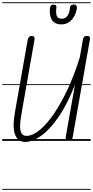

<svg xmlns="http://www.w3.org/2000/svg" viewBox="-25 -1246 822 1698"><path d="M197 9Q136 9 109.5 -52.8Q83 -114.5 107.5 -255.5L219.5 -891Q221.5 -902 226.2 -910.5Q231 -919 238.8 -923.8Q246.5 -928.5 256.5 -928.5Q270.5 -928 276.8 -919.2Q283 -910.5 280.5 -896.5L167.5 -255Q161.5 -219.5 156.5 -182.5Q151.5 -145.5 153.2 -114.2Q155 -83 167.8 -63.8Q180.5 -44.5 209 -44.5Q264 -44.5 327 -96.8Q390 -149 454 -243.2Q518 -337.5 576.5 -464.2Q635 -591 681 -740L709 -900Q711.5 -912 718.8 -920.2Q726 -928.5 743 -928.5Q761.5 -928.5 767.2 -921Q773 -913.5 770.5 -899L617 -28Q615 -13.5 605.8 -6.8Q596.5 0 585 0Q571 0 562 -7.8Q553 -15.5 556 -32.5L638 -496.5Q571 -325.5 494 -213.2Q417 -101 340.2 -46Q263.5 9 197 9ZM197 9Q136 9 109.5 -52.8Q83 -114.5 107.5 -255.5L219.5 -891Q221.5 -902 226.2 -910.5Q231 -919 238.8 -923.8Q246.5 -928.5 256.5 -928.5Q270.5 -928 276.8 -919.2Q283 -910.5 280.5 -896.5L167.5 -255Q161.5 -219.5 156.5 -182.5Q151.5 -145.5 153.2 -114.2Q155 -83 167.8 -63.8Q180.5 -44.5 209 -44.5Q264 -44.5 327 -96.8Q390 -149 454 -243.2Q518 -337.5 576.5 -464.2Q635 -591 681 -740L709 -900Q711.5 -912 718.8 -920.2Q726 -928.5 743 -928.5Q761.5 -928.5 767.2 -921Q773 -913.5 770.5 -899L617 -28Q615 -13.5 605.8 -6.8Q596.5 0 585 0Q571 0 562 -7.8Q553 -15.5 556 -32.5L638 -496.5Q571 -325.5 494 -213.2Q417 -101 340.2 -46Q263.5 9 197 9ZM516.5 -1030.5Q481 -1030.5 459.8 -1044.5Q438.5 -1058.5 428.2 -1080.5Q418 -1102.5 416 -1126.8Q414 -1151 416.5 -1171.5Q419 -1191.5 427 -1198.2Q435 -1205 446 -1205Q460.5 -1205 468 -1200.2Q475.5 -1195.5 473.5 -1181Q468 -1130 476 -1109.2Q484 -1088.5 498 -1084.5Q512 -1080.5 523.5 -1080.5Q536 -1080.5 550.5 -1087.2Q565 -1094 577.2 -1115.2Q589.5 -1136.5 594.5 -1180Q596.5 -1195.5 606.8 -1200.8Q617 -1206 629 -1206Q646.5 -1206 651.5 -1194.2Q656.5 -1182.5 654.5 -1168Q652.5 -1154 644.5 -1131Q636.5 -1108 620.5 -1085Q604.5 -1062 579 -1046.2Q553.5 -1030.5 516.5 -1030.5ZM-5 424.5H776.5V432.5H-5ZM-5 -16H776.5V0H-5ZM-5 -501.5H776.5V-493.5H-5ZM-5 -1226H776.5V-1218H-5Z"/></svg>

Font: Edu AU VIC WA NT Guides
Style: Regular
Weight: 400
Designer: Tina and Corey Anderson, Eben Sorkin, Mirko Velimirovic
Foundry: Google for Education
Version: Version 1.001